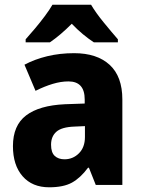

<svg xmlns="http://www.w3.org/2000/svg" viewBox="-20 -786 603 816"><path d="M295 -560Q392 -560 446 -510.5Q500 -461 500 -363V0H387L358 -73H354Q322 -30 286 -10Q250 10 189 10Q117 10 76 -37Q35 -84 35 -165Q35 -253 91 -295.5Q147 -338 256 -343L340 -346V-363Q340 -440 271 -440Q239 -440 204 -429.5Q169 -419 131 -400L84 -511Q127 -534 180.5 -547Q234 -560 295 -560ZM296 -248Q242 -246 219.5 -226Q197 -206 197 -171Q197 -138 212.5 -123.5Q228 -109 254 -109Q290 -109 315.5 -134.5Q341 -160 341 -204V-250ZM367 -766Q387 -732 420.5 -691Q454 -650 481 -619V-606H379Q356 -621 332.5 -640.5Q309 -660 285 -685Q260 -660 237 -640.5Q214 -621 192 -606H89V-619Q106 -638 128 -664Q150 -690 170.5 -717.5Q191 -745 203 -766Z"/></svg>

Font: Noto Sans Devanagari UI SemiCondensed ExtraBold
Style: Regular
Weight: 800
Width: 4
Designer: Jelle Bosma - Monotype Design Team
Foundry: Monotype Imaging Inc.
Version: Version 2.004; ttfautohint (v1.8.4.7-5d5b)